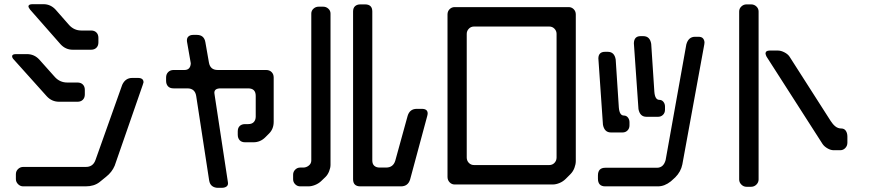

<svg xmlns="http://www.w3.org/2000/svg" viewBox="-20 -788 4170 919"><path d="M270 -576Q294 -550 328 -550H416Q432 -550 441.5 -559.5Q451 -569 451 -585V-607Q451 -623 441.5 -632.5Q432 -642 416 -642H369Q335 -642 311 -668L246 -742Q222 -768 188 -768H136Q116 -768 116 -757Q116 -753 124 -742ZM204 -327Q228 -301 263 -301H351Q367 -301 376.5 -310.5Q386 -320 386 -336V-358Q386 -374 376.5 -383.5Q367 -393 351 -393H302Q267 -393 243 -419L168 -503Q144 -529 109 -529H57Q38 -529 38 -519Q38 -511 46 -503ZM91 104H390Q430 104 456 84L488 58Q516 36 529 5L663 -381Q667 -392 667 -394Q667 -415 640 -415H613Q580 -415 565 -382L437 -22Q425 12 389 11H91Q77 11 66.5 21Q56 31 56 46V69Q56 83 66.5 93.5Q77 104 91 104Z M893 -482Q890 -453 863 -453H811Q795 -453 785 -443Q775 -433 775 -417V-401Q775 -385 784 -375Q793 -365 811 -365H877Q913 -365 919 -329L981 75Q984 94 995.5 102.5Q1007 111 1023 111H1041Q1056 111 1064.5 104.5Q1073 98 1071 85L1008 -329Q1007 -336 1006.5 -339.5Q1006 -343 1006 -344Q1006 -365 1036 -365H1168Q1204 -365 1204 -329V-230Q1204 -214 1195 -204Q1186 -194 1168 -194H1153Q1137 -194 1127.5 -185Q1118 -176 1118 -159V-143Q1118 -127 1127 -117Q1136 -107 1153 -107H1193Q1226 -107 1250 -131L1268 -149Q1290 -171 1290 -205V-417Q1290 -433 1280 -443Q1270 -453 1254 -453H1022Q986 -453 980 -489L963 -586Q957 -621 922 -621H905Q890 -621 881.5 -613Q873 -605 875 -589L893 -486Z M1670 70Q1670 104 1705 104H1899Q1933 104 1943 71L2025 -233Q2026 -237 2026.5 -240Q2027 -243 2027 -245Q2027 -267 1999 -267H1975Q1941 -267 1931 -233L1872 -19Q1862 14 1828 14H1797Q1781 14 1771.5 5.5Q1762 -3 1762 -20V-733Q1762 -767 1727 -767H1705Q1689 -767 1679.5 -758.5Q1670 -750 1670 -733ZM1417 104H1456Q1471 104 1487.5 97.5Q1504 91 1516 80L1538 59Q1549 48 1555.5 31.5Q1562 15 1562 1V-723Q1562 -737 1551.5 -746.5Q1541 -756 1527 -756H1505Q1491 -756 1480.5 -746.5Q1470 -737 1470 -723V-20Q1470 -5 1458 4.5Q1446 14 1432 14H1417Q1403 14 1393 24Q1383 34 1383 48V70Q1383 84 1393 94Q1403 104 1417 104Z M2156 95H2626Q2641 95 2658 88Q2675 81 2688 68L2710 46Q2723 33 2729.5 15.5Q2736 -2 2736 -17V-719Q2736 -734 2726 -744Q2716 -754 2702 -754H2156Q2142 -754 2132 -744Q2122 -734 2122 -719V59Q2122 74 2132 84.5Q2142 95 2156 95ZM2249 2Q2234 2 2224 -8.5Q2214 -19 2214 -34V-626Q2214 -640 2224 -650.5Q2234 -661 2249 -661H2609Q2624 -661 2634 -650.5Q2644 -640 2644 -626V-34Q2644 -19 2634 -8.5Q2624 2 2609 2Z M3036 -266Q3043 -229 3074 -229H3130Q3144 -229 3153.5 -238.5Q3163 -248 3163 -263V-278Q3163 -291 3155.5 -300.5Q3148 -310 3136 -310Q3115 -310 3112 -349L3097 -578Q3091 -615 3059 -615H3046Q3015 -615 3014 -581ZM3265 -575 3166 -22Q3156 15 3124 15H2877Q2842 15 2842 52V67Q2842 104 2877 104H3129Q3161 104 3191 80L3212 61Q3239 34 3246 -1L3351 -575L3352 -584Q3352 -595 3345.5 -603.5Q3339 -612 3323 -612H3307Q3275 -612 3265 -575ZM2866 -191Q2873 -154 2904 -154H2960Q2974 -154 2983.5 -163.5Q2993 -173 2993 -188V-203Q2993 -216 2985.5 -225.5Q2978 -235 2966 -235Q2945 -235 2942 -274L2927 -503Q2921 -540 2889 -540H2876Q2845 -540 2844 -509Z M3553 106H3575Q3590 106 3600.5 95.5Q3611 85 3611 71V-733Q3611 -747 3600.5 -757Q3590 -767 3575 -767H3553Q3539 -767 3528.5 -757Q3518 -747 3518 -733V71Q3518 85 3528.5 95.5Q3539 106 3553 106ZM3644 -531Q3646 -523 3649 -517L3917 -99Q3925 -87 3940.5 -78Q3956 -69 3970 -69H4002Q4016 -69 4026 -79.5Q4036 -90 4036 -105V-134Q4036 -151 4028.5 -162Q4021 -173 4007 -173Q3991 -173 3978.5 -183Q3966 -193 3956 -209L3759 -517Q3751 -529 3734.5 -537.5Q3718 -546 3704 -546H3664Q3644 -546 3644 -531Z"/></svg>

Font: WDXL Lubrifont TC
Style: Regular
Weight: 400
Designer: [WDXL Lubrifont] Copyright 2020-2022 (c) NightFurySL2001, Skr-ZERO; [ZCOOL QingKe HuangYou] Copyright 2018-2022 (c) The 
Version: Version 2.001;hotconv 1.1.1;makeotfexe 2.6.0